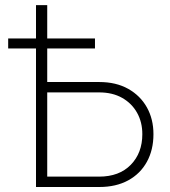

<svg xmlns="http://www.w3.org/2000/svg" viewBox="-20 -748 679 768"><path d="M154.8 -419.9H377Q444.3 -419.9 492.9 -392.6Q541.5 -365.2 567.6 -318.4Q593.8 -271.5 593.8 -211.4Q593.8 -148.4 567.6 -100.8Q541.5 -53.2 492.9 -26.6Q444.3 0 377 0H124V-727.5H168.9V-41.5H376.5Q457 -41.5 503.2 -88.9Q549.3 -136.2 549.3 -211.4Q549.3 -259.3 528.3 -296.9Q507.3 -334.5 468.8 -356.4Q430.2 -378.4 376.5 -378.4H154.8ZM12.7 -554.2V-594.2H359.9V-554.2Z"/></svg>

Font: Inter 24pt ExtraLight
Style: Regular
Weight: 250
Designer: Rasmus Andersson
Foundry: rsms
Version: Version 4.001;git-66647c0bb